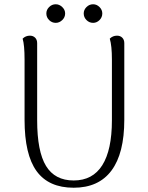

<svg xmlns="http://www.w3.org/2000/svg" viewBox="-20 -866 691 899"><path d="M562 -305Q562 -148 502 -67.5Q442 13 325 13Q208 13 151.5 -64.5Q95 -142 95 -305V-587Q95 -655 86 -685Q100 -699 120 -699Q135 -699 144.5 -689.5Q154 -680 154 -664V-303Q154 -157 195.5 -89Q237 -21 325 -21Q414 -21 459 -92.5Q504 -164 504 -303V-587Q504 -652 494 -685Q508 -699 528 -699Q543 -699 552.5 -689.5Q562 -680 562 -664ZM197 -803Q197 -820 210 -833Q223 -846 241 -846Q258 -846 271.5 -833Q285 -820 285 -803Q285 -785 271.5 -772Q258 -759 241 -759Q223 -759 210 -772Q197 -785 197 -803ZM372 -803Q372 -820 385 -833Q398 -846 416 -846Q433 -846 446 -833Q459 -820 459 -803Q459 -785 446 -772Q433 -759 416 -759Q398 -759 385 -772Q372 -785 372 -803Z"/></svg>

Font: Arima Madurai Light
Style: Regular
Weight: 300
Designer: Joana Correia and Natanael Gama
Foundry: NDISCOVER
Version: Version 1.020